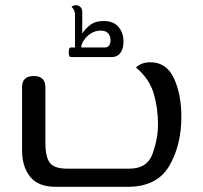

<svg xmlns="http://www.w3.org/2000/svg" viewBox="-20 -720 784 740"><path d="M65 -141V-384Q65 -427 110 -427Q155 -427 155 -383V-170Q155 -114 172.5 -92Q190 -70 238 -70H479Q548 -70 568.5 -128.5Q589 -187 589 -240Q589 -303 572.5 -359.5Q556 -416 504 -460Q526 -480 559 -480Q622 -480 650.5 -418Q679 -356 679 -270Q679 -160 632 -80Q585 0 472 0H195Q127 0 96 -39Q65 -78 65 -141ZM245 -519Q245 -537 253 -537H269V-664Q269 -681 256 -694Q257 -696 262.5 -698Q268 -700 273 -700Q282 -700 289.5 -693.5Q297 -687 297 -673V-591Q312 -613 330.5 -626Q349 -639 379 -639Q418 -639 437 -616Q456 -593 456 -559Q456 -532 444 -516Q432 -500 411 -500H253Q245 -500 245 -519ZM385 -537Q395 -537 400.5 -544.5Q406 -552 406 -565Q406 -581 397 -591.5Q388 -602 368 -602Q347 -602 330 -591Q313 -580 303 -564.5Q293 -549 293 -537Z"/></svg>

Font: El Messiri
Style: Regular
Weight: 400
Designer: Mohamed Gaber
Foundry: Kief Type Foundry
Version: Version 2.006